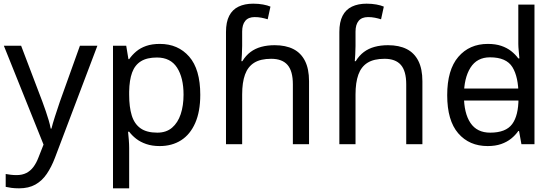

<svg xmlns="http://www.w3.org/2000/svg" viewBox="-20 -785 3014 1045"><path d="M1 -536H95L211 -231Q221 -204 229.5 -179Q238 -154 245 -130.5Q252 -107 256 -85H260Q266 -110 279 -150.5Q292 -191 306 -232L415 -536H510L279 74Q260 124 234.5 161.5Q209 199 172.5 219.5Q136 240 84 240Q60 240 42 237.5Q24 235 11 232V162Q22 164 37.5 166Q53 168 70 168Q101 168 123.5 156.5Q146 145 162 123.5Q178 102 189 73L217 2Z M850 -546Q949 -546 1009.5 -477Q1070 -408 1070 -269Q1070 -178 1042.5 -115.5Q1015 -53 965.5 -21.5Q916 10 849 10Q808 10 776 -1Q744 -12 721.5 -29.5Q699 -47 683 -68H677Q679 -51 681 -25Q683 1 683 20V240H595V-536H667L679 -463H683Q699 -486 721.5 -505Q744 -524 775.5 -535Q807 -546 850 -546ZM834 -472Q780 -472 747 -451.5Q714 -431 699 -390Q684 -349 683 -286V-269Q683 -203 697 -157Q711 -111 744.5 -87Q778 -63 836 -63Q885 -63 916.5 -90Q948 -117 963.5 -163.5Q979 -210 979 -270Q979 -362 943.5 -417Q908 -472 834 -472Z M1210 -611Q1210 -665 1227.5 -699Q1245 -733 1278.5 -749Q1312 -765 1358 -765Q1387 -765 1411.5 -760.5Q1436 -756 1452 -749L1437 -680Q1421 -685 1403.5 -688.5Q1386 -692 1366 -692Q1332 -692 1315 -671.5Q1298 -651 1298 -613V-535Q1298 -513 1296.5 -488Q1295 -463 1294 -452H1299Q1318 -483 1343.5 -502Q1369 -521 1402 -530Q1435 -539 1475 -539Q1535 -539 1576.5 -518Q1618 -497 1640 -453.5Q1662 -410 1662 -343V0H1574V-326Q1574 -398 1545 -431.5Q1516 -465 1456 -465Q1398 -465 1363.5 -443.5Q1329 -422 1313.5 -379Q1298 -336 1298 -271V0H1210Z M1827 -611Q1827 -665 1844.5 -699Q1862 -733 1895.5 -749Q1929 -765 1975 -765Q2004 -765 2028.5 -760.5Q2053 -756 2069 -749L2054 -680Q2038 -685 2020.5 -688.5Q2003 -692 1983 -692Q1949 -692 1932 -671.5Q1915 -651 1915 -613V-535Q1915 -513 1913.5 -488Q1912 -463 1911 -452H1916Q1935 -483 1960.5 -502Q1986 -521 2019 -530Q2052 -539 2092 -539Q2152 -539 2193.5 -518Q2235 -497 2257 -453.5Q2279 -410 2279 -343V0H2191V-326Q2191 -398 2162 -431.5Q2133 -465 2073 -465Q2015 -465 1980.5 -443.5Q1946 -422 1930.5 -379Q1915 -336 1915 -271V0H1827Z M2463 -238V-303H2839V-238ZM2634 10Q2534 10 2474 -59.5Q2414 -129 2414 -267Q2414 -405 2474.5 -475.5Q2535 -546 2635 -546Q2677 -546 2708 -535.5Q2739 -525 2762 -507Q2785 -489 2801 -467H2807Q2806 -480 2803.5 -505.5Q2801 -531 2801 -546V-760H2889V0H2818L2805 -72H2801Q2785 -49 2762 -30.5Q2739 -12 2707.5 -1Q2676 10 2634 10ZM2648 -63Q2733 -63 2767.5 -109.5Q2802 -156 2802 -250V-266Q2802 -366 2769 -419.5Q2736 -473 2647 -473Q2576 -473 2540.5 -416.5Q2505 -360 2505 -265Q2505 -169 2540.5 -116Q2576 -63 2648 -63Z"/></svg>

Font: hexusinhala05
Style: Book
Weight: 400
Designer: Jelle Bosma - Monotype Design Team
Foundry: Monotype Imaging Inc.
Version: Version 2.003